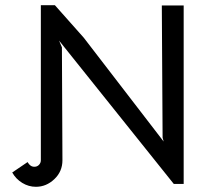

<svg xmlns="http://www.w3.org/2000/svg" viewBox="-20 -706 823 738"><path d="M27 -43 86 -83Q96 -65 112 -65Q123 -65 130 -72.5Q137 -80 137 -90V-686H191L302 -561L609 -162L605 -177L602 -685H686V1H648L207 -550L218 -524L220 -90Q220 -47 189 -17.5Q158 12 118 12Q90 12 65.5 -3Q41 -18 27 -43Z"/></svg>

Font: Bellota
Style: Bold
Weight: 700
Designer: Kemie Guaida
Foundry: Kemie Guaida
Version: Version 4.001